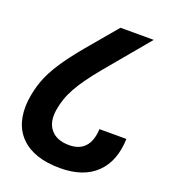

<svg xmlns="http://www.w3.org/2000/svg" viewBox="-150 -949 932 1057"><g transform="rotate(20 316.0 -421.0)"><path d="M324 -1Q171 -1 94.5 -77Q18 -153 32 -290Q40 -355 60.5 -410.5Q81 -466 120.5 -526.5Q160 -587 224 -664L373 -841H568L355 -586Q317 -540 289 -501Q261 -462 242 -427.5Q223 -393 212 -360.5Q201 -328 196 -296Q184 -223 218.5 -180.5Q253 -138 324 -137Q386 -136 419 -171.5Q452 -207 455 -277H613Q609 -145 534.5 -73Q460 -1 324 -1Z"/></g></svg>

Font: Matangi Black
Style: Regular
Weight: 900
Designer: Prashant Pant
Foundry: The Graphic Ant
Version: Version 3.002